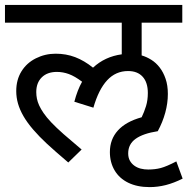

<svg xmlns="http://www.w3.org/2000/svg" viewBox="-20 -642 755 773"><path d="M715.3 77.1Q680.2 94.7 647.7 103Q615.2 111.3 582 111.3Q532.7 111.3 496.6 93.8Q460.4 76.2 441.4 43.9Q422.4 11.7 422.4 -29.8Q422.4 -81.1 454.6 -116.7Q486.8 -152.3 550.3 -169.9Q560.5 -190.9 567.9 -214.8Q575.2 -238.8 575.2 -267.6Q575.2 -310.1 554.4 -333Q533.7 -356 495.6 -356Q445.8 -356 411.4 -318.8Q377 -281.7 356 -208.5L279.3 -232.4Q291.5 -279.3 310.5 -313Q281.2 -335 257.3 -343.8Q233.4 -352.5 209 -352.5Q170.4 -352.5 148.2 -330.6Q126 -308.6 126 -271.5Q126 -257.8 128.7 -244.6Q131.3 -231.4 137.7 -217.5Q144 -203.6 155.5 -186.8Q167 -169.9 186.3 -149.4Q205.6 -128.9 236.3 -101.8Q267.1 -74.7 308.6 -40L254.9 12.2Q199.2 -35.2 168.7 -63.5Q138.2 -91.8 113.8 -120.1Q89.4 -148.4 74.5 -174.3Q59.6 -200.2 52.5 -224.9Q45.4 -249.5 45.4 -275.4Q45.4 -320.8 66.4 -354.7Q87.4 -388.7 124.5 -407.2Q161.6 -425.8 204.1 -425.8Q246.1 -425.8 282.7 -411.9Q319.3 -397.9 354.5 -369.6Q402.3 -414.1 470.2 -423.3V-550.8H0V-622.1H713.9V-550.8H550.3V-418.9Q570.3 -413.1 589.4 -401.1Q608.4 -389.2 623 -370.1Q637.7 -351.1 646.7 -324.7Q655.8 -298.3 655.8 -263.7Q655.8 -226.6 645.3 -188.2Q634.8 -149.9 615.2 -113.8Q555.7 -104.5 525.9 -83Q496.1 -61.5 496.1 -24.4Q496.1 -7.3 502.9 4.9Q509.8 17.1 521 25.1Q532.2 33.2 546.6 36.9Q561 40.5 576.7 40.5Q604.5 40.5 627.4 34.4Q650.4 28.3 689.9 7.8Z"/></svg>

Font: NotoSans
Style: Regular
Weight: 400
Designer: Monotype Design team
Foundry: Monotype Imaging Inc.
Version: Version 1.04; ttfautohint (v1.4.1)